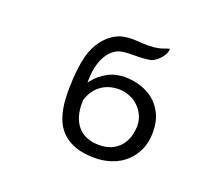

<svg xmlns="http://www.w3.org/2000/svg" viewBox="-116 -837 1232 1057"><g transform="rotate(20 500.0 -309.0)"><path d="M626.5 -640.1Q605.5 -638.2 590.6 -638.2Q575.7 -638.2 565.9 -638.7L511.7 -641.6Q504.9 -642.1 498.5 -642.1Q482.4 -642.1 461.9 -639.2Q430.2 -635.3 403.3 -620.6Q340.8 -586.4 305.2 -512.7Q293.5 -487.8 286.6 -461.9Q266.1 -381.3 264.6 -267.6Q264.6 -260.7 264.6 -255.1Q264.6 -249.5 264.6 -241.7Q264.6 -223.1 266.1 -202.6Q270 -147 285.2 -101.6Q301.3 -53.7 334.5 -20.5Q364.3 9.3 411.4 26.9Q458.5 44.4 528.3 44.4Q575.2 44.4 620.6 29.8Q675.3 12.2 714.4 -26.9Q741.2 -53.7 758.8 -90.8Q780.8 -135.3 780.8 -197.3Q780.8 -260.3 759 -304.4Q737.3 -348.6 702.6 -376.5Q667.5 -404.3 623.3 -417.7Q579.1 -431.2 534.2 -431.2Q477.5 -431.2 433.1 -406.7Q388.7 -381.8 362.3 -349.1L348.6 -332L349.1 -353.5Q351.1 -435.1 381.3 -488.3Q396.5 -515.6 418 -533.2Q439.5 -551.3 466.3 -556.2Q489.7 -560.1 509.5 -560.5Q529.3 -561 547.9 -561Q566.4 -561 577.4 -561.5Q588.4 -562 593 -562.5Q597.7 -563 602.5 -563.5L622.1 -565.9Q640.1 -567.9 654.3 -577.1Q689 -599.6 704.6 -631.8Q711.4 -646 711.4 -657.2Q711.4 -660.2 710.9 -661.6Q710.4 -661.6 710.4 -661.6Q702.1 -660.2 694.8 -657.2Q659.2 -643.1 626.5 -640.1ZM412.1 -317.9Q458 -356.9 524.4 -356.9Q554.2 -356.9 583.5 -346.2Q617.7 -334 642.6 -308.6Q661.1 -290 673.3 -265.6Q688 -235.8 688 -200.2Q688 -189 686.5 -179.2Q684.6 -163.6 681.6 -149.4Q674.8 -120.1 657.2 -94.2Q640.1 -67.9 607.4 -49.3Q575.2 -30.8 525.4 -30.8Q440.9 -30.8 397.5 -84Q358.4 -131.8 358.4 -217.3Q358.4 -233.4 359.4 -235.8Q376.5 -287.6 412.1 -317.9Z"/></g></svg>

Font: Bakudai
Style: ExtraLight
Weight: 200
Version: Version 1.48